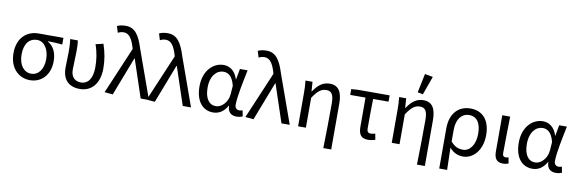

<svg xmlns="http://www.w3.org/2000/svg" viewBox="-61 -1303 6061 2013"><g transform="rotate(10 2970.0 -296.0)"><path d="M264 12C383 12 476 -76 476 -227C476 -318 441 -386 381 -419V-423C435 -423 479 -420 534 -415V-486H268C153 -486 46 -408 46 -238C46 -77 146 12 264 12ZM265 -57C188 -57 132 -127 132 -238C132 -359 189 -417 266 -417C349 -417 395 -331 395 -234C395 -125 341 -57 265 -57Z M795 12C917 12 1002 -78 1002 -243C1002 -329 987 -414 958 -498L877 -479C908 -390 917 -314 917 -240C917 -115 866 -57 796 -57C738 -57 688 -89 688 -176C688 -236 694 -318 694 -373C694 -416 693 -452 687 -486H606C613 -435 614 -391 614 -353C614 -295 610 -238 610 -181C610 -53 679 12 795 12Z M1146 8 1304 -402H1308L1442 0H1530L1346 -514C1303 -653 1254 -724 1157 -724C1114 -724 1088 -716 1065 -706L1086 -637C1103 -646 1121 -653 1148 -653C1203 -653 1236 -606 1263 -518L1269 -497L1058 0Z M1594 8 1752 -402H1756L1890 0H1978L1794 -514C1751 -653 1702 -724 1605 -724C1562 -724 1536 -716 1513 -706L1534 -637C1551 -646 1569 -653 1596 -653C1651 -653 1684 -606 1711 -518L1717 -497L1506 0Z M2214 12C2277 12 2328 -21 2365 -87H2368C2368 -19 2406 12 2464 12C2493 12 2514 5 2528 -1L2516 -64C2506 -60 2493 -57 2482 -57C2455 -57 2434 -75 2434 -107C2434 -196 2469 -359 2495 -486H2413L2392 -371H2390C2362 -463 2300 -498 2240 -498C2128 -498 2027 -401 2027 -234C2027 -75 2103 12 2214 12ZM2231 -58C2157 -58 2113 -123 2113 -235C2113 -363 2179 -428 2249 -428C2294 -428 2344 -405 2370 -299L2363 -208C2357 -126 2295 -58 2231 -58Z M2645 8 2803 -402H2807L2941 0H3029L2845 -514C2802 -653 2753 -724 2656 -724C2613 -724 2587 -716 2564 -706L2585 -637C2602 -646 2620 -653 2647 -653C2702 -653 2735 -606 2762 -518L2768 -497L2557 0Z M3418 179H3502V-308C3502 -432 3463 -498 3369 -498C3298 -498 3246 -460 3196 -385H3193L3186 -486H3111C3117 -435 3118 -391 3118 -353V0H3201V-318C3255 -399 3292 -426 3345 -426C3402 -426 3424 -388 3424 -297C3424 -158 3422 20 3418 179Z M3862 12C3892 12 3920 5 3940 -1L3928 -65C3912 -60 3896 -57 3880 -57C3853 -57 3840 -71 3840 -105C3840 -202 3840 -309 3843 -419H4007V-486H3669L3599 -481V-419H3762V-111C3762 -31 3787 12 3862 12Z M4415 179H4499V-308C4499 -432 4460 -498 4366 -498C4295 -498 4243 -460 4193 -385H4190L4183 -486H4108C4114 -435 4115 -391 4115 -353V0H4198V-318C4252 -399 4289 -426 4342 -426C4399 -426 4421 -388 4421 -297C4421 -158 4419 20 4415 179ZM4348 -558 4419 -755 4333 -771 4291 -569Z M4652 179H4736C4734 93 4733 30 4730 -57C4774 -5 4824 12 4876 12C4978 12 5076 -85 5076 -250C5076 -404 5002 -498 4866 -498C4748 -498 4652 -417 4652 -248ZM4861 -58C4820 -58 4776 -69 4731 -123V-247C4731 -368 4792 -428 4863 -428C4953 -428 4991 -357 4991 -250C4991 -130 4933 -58 4861 -58Z M5299 12C5327 12 5344 7 5359 0L5347 -63C5336 -59 5327 -57 5318 -57C5297 -57 5284 -68 5284 -96C5284 -212 5288 -355 5290 -486H5206V-102C5206 -29 5231 12 5299 12Z M5613 12C5676 12 5727 -21 5764 -87H5767C5767 -19 5805 12 5863 12C5892 12 5913 5 5927 -1L5915 -64C5905 -60 5892 -57 5881 -57C5854 -57 5833 -75 5833 -107C5833 -196 5868 -359 5894 -486H5812L5791 -371H5789C5761 -463 5699 -498 5639 -498C5527 -498 5426 -401 5426 -234C5426 -75 5502 12 5613 12ZM5630 -58C5556 -58 5512 -123 5512 -235C5512 -363 5578 -428 5648 -428C5693 -428 5743 -405 5769 -299L5762 -208C5756 -126 5694 -58 5630 -58Z"/></g></svg>

Font: DAIFUKU Sans
Style: Regular
Weight: 400
Designer: Original font ‘Source Han Sans JP’ : Paul D. Hunt
Foundry: Daifuku
Version: Version 1.000